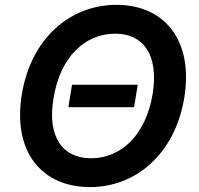

<svg xmlns="http://www.w3.org/2000/svg" viewBox="-20 -757 815 787"><path d="M544.7 -409.8H275.2L260.3 -317.5H529.5ZM69.6 -371.1C30.2 -132.5 153.4 9.9 348.7 9.9C535.2 9.9 696.4 -123.9 735.1 -355.1C774.9 -594.5 651.3 -737.2 457.7 -737.2C269.5 -737.2 108 -602.3 69.6 -371.1ZM199.6 -355.1C226.6 -524.1 329.2 -619 452.4 -619C566.8 -619 632.1 -532.7 605.5 -371.1C577.4 -202.1 475.5 -108.3 353 -108.3C239.3 -108.3 171.5 -192.8 199.6 -355.1Z"/></svg>

Font: Margiela Sans Semi Bold
Style: Italic
Weight: 600
Italic angle: -9.39999°
Designer: Stefan Endress, Andreas Faust
Version: Version 1.100;FEAKit 1.0